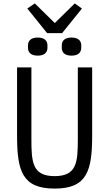

<svg xmlns="http://www.w3.org/2000/svg" viewBox="-20 -1093 640 1125"><path d="M80 -698V-299C80 -92 110 12 300 12C490 12 520 -92 520 -299V-698H436V-279C436 -144 431 -61 300 -61C169 -61 164 -144 164 -279V-698ZM344 -899 460 -1043 418 -1073 301 -958 184 -1073 140 -1043 256 -899ZM201 -767C242 -767 258 -787 258 -813V-827C258 -853 242 -873 201 -873C160 -873 144 -853 144 -827V-813C144 -787 160 -767 201 -767ZM399 -767C440 -767 456 -787 456 -813V-827C456 -853 440 -873 399 -873C358 -873 342 -853 342 -827V-813C342 -787 358 -767 399 -767Z"/></svg>

Font: IBM Plex Mono
Style: Regular
Weight: 400
Monospace: yes
Designer: Mike Abbink, Paul van der Laan, Pieter van Rosmalen
Foundry: Bold Monday
Version: Version 2.004